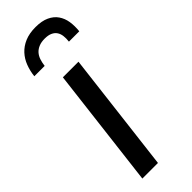

<svg xmlns="http://www.w3.org/2000/svg" viewBox="-244 -742 761 761"><g transform="rotate(-45 136.0 -362.0)"><path d="M18.5 0ZM183 -506.5 122 0H34.5L95.5 -506.5ZM159.5 -724Q194.5 -724 217.5 -713.2Q240.5 -702.5 253.2 -684Q266 -665.5 269.8 -641.2Q273.5 -617 270.5 -589.5H212.5Q214.5 -606 212.8 -620.2Q211 -634.5 204.2 -644.5Q197.5 -654.5 185 -660.2Q172.5 -666 153 -666Q133.5 -666 119.8 -660.2Q106 -654.5 97 -644.5Q88 -634.5 83.2 -620.2Q78.5 -606 76.5 -589.5H18.5Q21.5 -617 30.8 -641.2Q40 -665.5 57 -684Q74 -702.5 99.2 -713.2Q124.5 -724 159.5 -724Z"/></g></svg>

Font: Lato
Style: Italic
Weight: 400
Italic angle: -7°
Designer: Lukasz Dziedzic
Foundry: tyPoland Lukasz Dziedzic
Version: Version 2.007; 2014-02-27